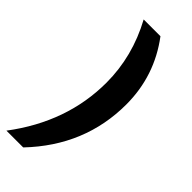

<svg xmlns="http://www.w3.org/2000/svg" viewBox="-293 -788 1011 1011"><g transform="rotate(45 212.5 -282.5)"><path d="M8 180Q202 -77 202 -371Q202 -566 105 -745H230Q357 -576 357 -364Q357 -55 133 180Z"/></g></svg>

Font: Plus Jakarta Display
Style: Bold Italic
Weight: 700
Italic angle: -12°
Designer: Gumpita Rahayu
Foundry: Tokotype Studio
Version: Version 1.000;hotconv 1.0.109;makeotfexe 2.5.65596